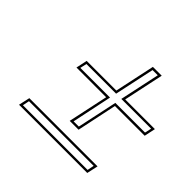

<svg xmlns="http://www.w3.org/2000/svg" viewBox="-126 -660 786 786"><g transform="rotate(45 267.0 -267.5)"><path d="M475.6 -67.9 464.8 -19H69.8L80.6 -67.9ZM361.8 -341.8H533.7L523.4 -293H351.1L314.5 -119.1H263.2L300.3 -293H128.4L138.7 -341.8H310.5L347.7 -516.1H398.9ZM462.9 -58.1H88.4L82.5 -28.8H457ZM349.1 -332 386.2 -505.9H356L318.8 -332H147L140.6 -303.2H312.5L275.9 -128.9H306.2L343.3 -303.2H515.1L521.5 -332Z"/></g></svg>

Font: Linux Biolinum Outline O
Style: Italic
Weight: 400
Italic angle: -12°
Designer: Philipp H. Poll
Foundry: Philipp H. Poll
Version: Version 0.6.2